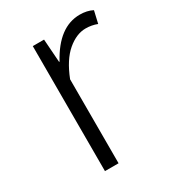

<svg xmlns="http://www.w3.org/2000/svg" viewBox="-140 -628 642 709"><g transform="rotate(-30 181.0 -273.5)"><path d="M100 0V-533H148L155 -434H157Q218 -547 308 -547Q339 -547 362 -535L350 -483Q327 -492 301 -492Q262 -492 223.5 -459.5Q185 -427 158 -358V0Z"/></g></svg>

Font: Noto Sans Korean Light
Style: Regular
Weight: 300
Designer: Ryoko NISHIZUKA  (kana & ideographs); Paul D. Hunt (Latin, Greek & Cyrillic); Wenlong ZHANG  (bopomofo); Sandoll Communi
Foundry: Adobe Systems Incorporated
Version: Version 1.000;PS 1;hotconv 1.0.78;makeotf.lib2.5.61930